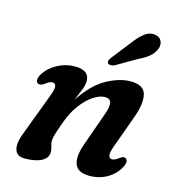

<svg xmlns="http://www.w3.org/2000/svg" viewBox="-109 -811 835 915"><g transform="rotate(15 309.0 -353.5)"><path d="M64.5 -349.5Q56.5 -354.5 56.2 -366.2Q56 -378 65 -393Q87 -429.5 128 -451.8Q169 -474 215.5 -474Q286 -474 286 -419.5Q286 -401 276.5 -377Q267 -353 253 -320.5Q309.5 -405.5 372.5 -439.8Q435.5 -474 489 -474Q555 -474 565.5 -429.5Q576 -385 549 -312.5L492 -155.5Q479.5 -121.5 482 -106.8Q484.5 -92 498.5 -92Q512.5 -92 532 -107.5Q549.5 -121 560.5 -114Q577.5 -103 560 -70Q540.5 -33 501.8 -10.5Q463 12 415 12Q356.5 12 342.8 -24.8Q329 -61.5 351.5 -124.5L409.5 -288.5Q425 -331.5 420.5 -350.8Q416 -370 390 -370Q365 -370 334 -349.8Q303 -329.5 274 -291Q245 -252.5 226 -197.5Q211 -156 205 -136.2Q199 -116.5 199 -103.5Q199 -89.5 203.8 -76.8Q208.5 -64 208.5 -48Q208.5 -20.5 178.2 -4.2Q148 12 96 12Q56 12 46.8 -18.8Q37.5 -49.5 59.5 -104.5L135 -305Q150 -343.5 147.2 -358.2Q144.5 -373 130 -373Q117 -373 96 -356.5Q76.5 -343 64.5 -349.5ZM442.5 -651.5Q467.5 -685 491.8 -704Q516 -723 544.5 -718.5Q569 -714.5 576.8 -695.5Q584.5 -676.5 575.5 -655.5Q566 -633.5 546.8 -617.5Q527.5 -601.5 495 -586L395 -528Q385.5 -524 376 -524Q366.5 -524 362.5 -529.5Q357.5 -536 361.2 -544.2Q365 -552.5 372 -561.5Z"/></g></svg>

Font: Fraunces 9pt Soft SemiBold
Style: Italic
Weight: 600
Italic angle: -16°
Version: Version 1.000;[b76b70a41]